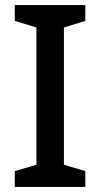

<svg xmlns="http://www.w3.org/2000/svg" viewBox="-20 -734 394 754"><path d="M315 0V-62L231 -87V-626L315 -652V-714H38V-652L123 -626V-87L38 -62V0Z"/></svg>

Font: Noto Sans Bamum Medium
Style: Regular
Weight: 500
Designer: Monotype Design Team
Foundry: Monotype Imaging Inc.
Version: Version 2.002